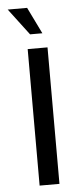

<svg xmlns="http://www.w3.org/2000/svg" viewBox="-57 -855 386 887"><g transform="rotate(-5 136.0 -411.5)"><path d="M182 -633V0H90V-633ZM107 -700 14 -823H104L164 -700Z"/></g></svg>

Font: TajawalTap Med
Style: Regular
Weight: 500
Designer: Boutros Fonts
Foundry: Created by Boutros International 2017
Version: Version 2.700